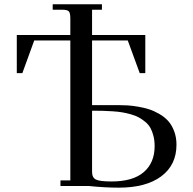

<svg xmlns="http://www.w3.org/2000/svg" viewBox="-20 -865 896 893"><path d="M58.1 -524.9V-702.1H307.1V-779.8Q307.1 -804.7 300 -812.3Q293 -819.8 268.1 -819.8H225.1V-845.2H454.1V-819.8H408.2V-702.1H655.8V-524.9H629.9L574.2 -676.8H408.2V-376H533.2Q554.2 -376 574.2 -374.8Q594.2 -373.5 621.8 -368.9Q649.4 -364.3 673.1 -356.7Q696.8 -349.1 721.2 -335Q745.6 -320.8 762.5 -302Q779.3 -283.2 790 -254.9Q800.8 -226.6 800.8 -191.9Q800.8 -97.7 730 -44.9Q659.2 7.8 533.2 7.8Q467.3 7.8 392.1 0H261.2V-25.9H307.1V-676.8H139.2L84 -524.9ZM408.2 -65.9Q408.2 -38.6 426.3 -29.8Q444.3 -21 499 -21Q598.6 -21 648.9 -64.7Q699.2 -108.4 699.2 -185.1Q699.2 -210.9 693.8 -232.4Q688.5 -253.9 679.7 -269.8Q670.9 -285.6 655.8 -298.1Q640.6 -310.5 625.7 -318.8Q610.8 -327.1 588.9 -333.3Q566.9 -339.4 548.3 -342.5Q529.8 -345.7 503.2 -347.4Q476.6 -349.1 456.8 -349.6Q437 -350.1 408.2 -350.1Z"/></svg>

Font: Dihjauti S
Style: Bold
Weight: 700
Designer: T. Christopher White
Version: Version 3.0.0